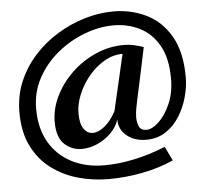

<svg xmlns="http://www.w3.org/2000/svg" viewBox="-51 -610 877 817"><g transform="rotate(-5 387.5 -201.5)"><path d="M380.9 152.8Q314.5 152.8 251.5 135.3Q188.5 117.7 137.7 79.8Q86.9 42 56.9 -18.1Q26.9 -78.1 26.9 -163.1Q26.9 -232.9 52 -293Q77.1 -353 120.8 -401.6Q164.6 -450.2 220.7 -484.6Q276.9 -519 338.9 -537.6Q400.9 -556.2 461.9 -556.2Q537.6 -556.2 602.1 -524.9Q666.5 -493.7 705.8 -426.3Q745.1 -358.9 745.1 -251Q745.1 -209.5 732.9 -165.5Q720.7 -121.6 697 -84Q673.3 -46.4 637.7 -23.2Q602.1 0 555.2 0Q504.9 0 471.9 -26.9Q439 -53.7 439 -97.2Q429.7 -65.4 403.8 -39.8Q377.9 -14.2 344.5 0.5Q311 15.1 277.8 15.1Q236.3 15.1 204.6 -13.7Q172.9 -42.5 172.9 -109.9Q172.9 -164.1 198.5 -217.3Q224.1 -270.5 269 -314.2Q314 -357.9 372.3 -384Q430.7 -410.2 496.1 -410.2Q517.1 -410.2 537.1 -405.5Q557.1 -400.9 578.1 -394Q577.1 -388.7 572 -364.5Q566.9 -340.3 559.8 -306.6Q552.7 -272.9 545.2 -238Q537.6 -203.1 531.7 -175.8Q525.9 -148.4 523.9 -137.2Q522.5 -129.4 521.2 -118.9Q520 -108.4 520 -98.1Q520 -77.1 527.6 -59.6Q535.2 -42 559.1 -42Q583.5 -42 612.3 -69.1Q641.1 -96.2 661.6 -143.1Q682.1 -189.9 682.1 -250Q682.1 -337.4 651.1 -391.8Q620.1 -446.3 569.1 -471.7Q518.1 -497.1 458 -497.1Q396.5 -497.1 333.3 -473.1Q270 -449.2 217 -405.8Q164.1 -362.3 131.6 -302.7Q99.1 -243.2 99.1 -171.9Q99.1 -87.9 133.5 -28.8Q168 30.3 228.5 61.5Q289.1 92.8 368.2 92.8Q427.2 92.8 493.4 79.1Q559.6 65.4 629.9 37.1L659.2 97.2Q599.1 124.5 526.4 138.7Q453.6 152.8 380.9 152.8ZM331.1 -48.8Q355 -48.8 382.1 -71Q409.2 -93.3 430.2 -132.8L485.8 -373Q444.8 -373 407.2 -351.1Q369.6 -329.1 340.3 -293.7Q311 -258.3 293.9 -217Q276.9 -175.8 276.9 -137.2Q276.9 -92.3 292.2 -70.6Q307.6 -48.8 331.1 -48.8Z"/></g></svg>

Font: Norican
Style: Regular
Weight: 400
Designer: Vernon Adams
Foundry: Vernon Adams
Version: Version 1.100; ttfautohint (v1.8.4.7-5d5b);gftools[0.9.33]